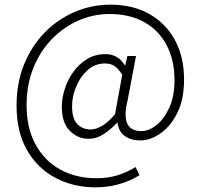

<svg xmlns="http://www.w3.org/2000/svg" viewBox="-20 -656 860 823"><path d="M390 147Q294 147 217 106Q140 65 95.5 -13Q51 -91 51 -203Q51 -301 83.5 -380.5Q116 -460 172 -517Q228 -574 300.5 -605Q373 -636 453 -636Q550 -636 621 -595.5Q692 -555 730.5 -483Q769 -411 769 -315Q769 -230 740 -172Q711 -114 667.5 -84Q624 -54 582 -54Q542 -54 515 -73Q488 -92 484 -130H482Q456 -102 425 -81.5Q394 -61 360 -61Q313 -61 279 -95.5Q245 -130 245 -198Q245 -235 257.5 -274.5Q270 -314 294.5 -348Q319 -382 353.5 -403Q388 -424 432 -424Q486 -424 515 -376H517L526 -416H563L527 -226Q494 -94 586 -94Q618 -94 650.5 -119.5Q683 -145 705.5 -194Q728 -243 728 -313Q728 -398 694.5 -462Q661 -526 598.5 -561Q536 -596 449 -596Q381 -596 317.5 -568.5Q254 -541 203.5 -489.5Q153 -438 123.5 -366Q94 -294 94 -205Q94 -108 132 -37.5Q170 33 238 70.5Q306 108 394 108Q443 108 484.5 95Q526 82 561 60L578 95Q493 147 390 147ZM368 -101Q391 -101 417.5 -116.5Q444 -132 473 -166L504 -336Q486 -363 470 -373.5Q454 -384 431 -384Q387 -384 355.5 -355.5Q324 -327 306.5 -285Q289 -243 289 -201Q289 -146 312 -123.5Q335 -101 368 -101Z"/></svg>

Font: Assistant Light
Style: Regular
Weight: 300
Designer: Hebrew By Ben Nathan, Latin by Paul Hunt
Version: Version 3.000